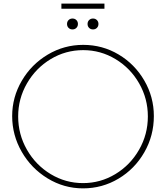

<svg xmlns="http://www.w3.org/2000/svg" viewBox="-20 -1017 914 1057"><path d="M47 -378Q47 -482 100 -572.5Q153 -663 243 -716.5Q333 -770 438 -770Q544 -770 633 -717Q722 -664 774.5 -573.5Q827 -483 827 -378Q827 -270 774.5 -178.5Q722 -87 632.5 -33.5Q543 20 437 20Q332 20 242 -35Q152 -90 99.5 -181.5Q47 -273 47 -378ZM794 -376Q794 -474 746 -558Q698 -642 616 -691.5Q534 -741 438 -741Q341 -741 259 -691.5Q177 -642 128.5 -558Q80 -474 80 -376Q80 -277 128.5 -192.5Q177 -108 259 -58.5Q341 -9 437 -9Q533 -9 615 -58.5Q697 -108 745.5 -192.5Q794 -277 794 -376ZM349 -885Q349 -898 357.5 -906.5Q366 -915 379 -915Q392 -915 400.5 -906.5Q409 -898 409 -885Q409 -872 400.5 -863.5Q392 -855 379 -855Q366 -855 357.5 -863.5Q349 -872 349 -885ZM462 -885Q462 -898 470.5 -906.5Q479 -915 492 -915Q505 -915 513.5 -906.5Q522 -898 522 -885Q522 -872 513.5 -863.5Q505 -855 492 -855Q479 -855 470.5 -863.5Q462 -872 462 -885ZM318 -997H555V-969H318Z"/></svg>

Font: Poiret One
Style: Regular
Weight: 400
Designer: Denis Masharov (denis.masharov@gmail.com), Cyreal (Charset Expansion)
Foundry: Denis Masharov
Version: Version 1.101